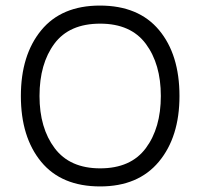

<svg xmlns="http://www.w3.org/2000/svg" viewBox="-20 -660 720 690"><path d="M340 -575Q229 -575 175.5 -503Q122 -431 122 -315Q122 -200 176.5 -127.5Q231 -55 340 -55Q450 -55 504 -127.5Q558 -200 558 -315Q558 -430 504 -502.5Q450 -575 340 -575ZM625 -315Q625 -168 551 -79Q477 10 340 10Q201 10 128 -78.5Q55 -167 55 -315Q55 -462 128 -551Q201 -640 339 -640Q478 -640 551.5 -552Q625 -464 625 -315Z"/></svg>

Font: Sinkin Sans 300 Light
Style: Regular
Weight: 300
Designer: Keith Bates
Foundry: K-Type
Version: Sinkin Sans (version 1.0)  by Keith Bates   •   © 2014   www